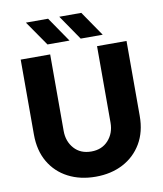

<svg xmlns="http://www.w3.org/2000/svg" viewBox="-97 -975 905 1065"><g transform="rotate(-10 356.0 -442.5)"><path d="M356 12Q269 12 201.5 -23Q134 -58 96 -123Q58 -188 58 -278V-700H224V-269Q224 -210 259.5 -170Q295 -130 356 -130Q416 -130 452 -170Q488 -210 488 -269V-700H654V-278Q654 -188 615.5 -123Q577 -58 510 -23Q443 12 356 12ZM406 -757 310 -897H434L530 -757ZM219 -757 122 -897H247L343 -757Z"/></g></svg>

Font: MuseoModerno
Style: Bold
Weight: 700
Designer: Pablo Cosgaya, Héctor Gatti, Marcela Romero, and the Authors of The MuseoModerno Project.
Foundry: Omnibus-Type Team
Version: Version 1.001